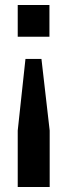

<svg xmlns="http://www.w3.org/2000/svg" viewBox="-20 -553 270 769"><path d="M146 -317 179 -30V196H51V-30L82 -317ZM178 -533V-406H51V-533Z"/></svg>

Font: Hubot Sans Condensed ExtraLight SemiBold
Style: Regular
Weight: 600
Version: Version 2.000